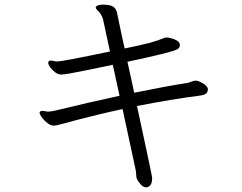

<svg xmlns="http://www.w3.org/2000/svg" viewBox="-20 -740 1040 824"><path d="M242 -207Q223 -201 209 -201Q198 -201 184 -211.5Q170 -222 160 -235.5Q150 -249 150 -256Q150 -260 155 -263Q157 -264 162 -264Q169 -264 175.5 -262.5Q182 -261 187 -261Q198 -261 220 -266Q354 -299 493 -329L464 -462Q460 -461 361 -440.5Q262 -420 243 -420Q230 -420 217 -429.5Q204 -439 195.5 -451Q187 -463 187 -470Q187 -480 198 -480Q203 -480 211.5 -478Q220 -476 225 -476Q246 -476 452 -519L422 -658Q419 -669 411 -681Q407 -688 399 -695Q391 -702 391 -707V-709Q392 -714 400.5 -717Q409 -720 421 -720Q452 -720 465 -712Q478 -704 482 -686L503 -586L515 -532Q588 -547 622 -556Q656 -565 687 -578L693 -579Q710 -579 730.5 -570.5Q751 -562 752 -548V-546Q752 -534 739 -527.5Q726 -521 671.5 -507.5Q617 -494 527 -475L556 -342Q698 -371 784 -384Q790 -385 800 -389Q810 -393 818 -394Q832 -394 850.5 -382.5Q869 -371 872 -360V-355Q872 -339 854 -333L840 -330Q715 -314 568 -285Q633 16 633 23Q633 47 624.5 55.5Q616 64 608 64Q594 64 582.5 50Q571 36 567 27Q565 22 564.5 10.5Q564 -1 563 -7L506 -272Q381 -245 242 -207Z"/></svg>

Font: Iansui
Style: Regular
Weight: 400
Designer: But Ko / Fontworks Inc.
Foundry: zi-hi.com / Fontworks Inc.
Version: Version 1.002